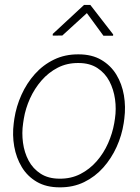

<svg xmlns="http://www.w3.org/2000/svg" viewBox="-20 -762 578 791"><path d="M36.6 -254.4 39.1 -272.9Q46.9 -323.7 68.4 -371.3Q89.8 -418.9 123.5 -456.8Q157.2 -494.6 202.6 -516.6Q248 -538.6 303.7 -538.1Q358.9 -538.1 397.7 -515.1Q436.5 -492.2 459.5 -454.3Q482.4 -416.5 490.5 -369.4Q498.5 -322.3 492.2 -273.4L489.7 -254.9Q481.9 -204.1 460.4 -156.7Q439 -109.4 405.3 -71.5Q371.6 -33.7 326.4 -11.7Q281.2 10.3 225.6 9.8Q170.4 9.8 131.6 -12.9Q92.8 -35.6 69.8 -73.7Q46.9 -111.8 38.6 -158.7Q30.3 -205.6 36.6 -254.4ZM78.1 -272.9 75.2 -253.9Q69.3 -214.4 74.7 -174.1Q80.1 -133.8 97.9 -100.3Q115.7 -66.9 147.5 -46.4Q179.2 -25.9 225.6 -25.9Q272.9 -25.4 311.3 -45.2Q349.6 -64.9 378.4 -97.9Q407.2 -130.9 425.3 -171.9Q443.4 -212.9 450.7 -254.9L453.6 -273.4Q459.5 -313 453.9 -353.3Q448.2 -393.6 430.7 -427.2Q413.1 -460.9 381.3 -481.7Q349.6 -502.4 303.2 -502.4Q256.3 -502.9 218 -483.2Q179.7 -463.4 150.9 -430.2Q122.1 -397 103.5 -356Q85 -314.9 78.1 -272.9ZM352.1 -741.7 446.3 -620.1 445.8 -614.7H406.2L337.9 -708L236.8 -615.7L197.3 -615.2V-622.1L326.2 -741.7Z"/></svg>

Font: Roboto ExtraLight
Style: Italic
Weight: 250
Designer: Christian Robertson
Foundry: Google
Version: Version 3.009; 2024